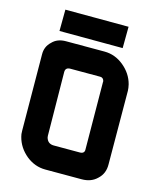

<svg xmlns="http://www.w3.org/2000/svg" viewBox="-127 -961 863 1050"><g transform="rotate(15 304.5 -436.5)"><path d="M111 -873 469 -872 468 -751 110 -752ZM51 -603Q50 -648 82 -677Q110 -707 159 -707H377Q437 -707 486 -667Q536 -626 551 -568Q553 -558 554.5 -549.5Q556 -541 556 -533L558 -117Q559 -65 524 -33Q491 0 437 0H231Q172 0 123 -39Q73 -80 58 -139Q54 -151 54 -173ZM197 -182Q197 -177 198 -173Q207 -139 242 -139H389Q417 -139 415 -165L412 -546Q413 -547 412 -550Q407 -568 390 -568H221Q193 -568 193 -542Z"/></g></svg>

Font: Covid19
Style: Regular
Weight: 400
Designer: Peter Wiegel
Foundry: (c) CAT - Ing. Peter Wiegel.  for Rudolf Maass + Partner GmbH
Version: Version 001.000